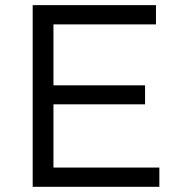

<svg xmlns="http://www.w3.org/2000/svg" viewBox="-20 -720 691 740"><path d="M106 -700.2H581.1V-626H186V-391.1H539.1V-317.9H186V-74.2H594.2V0H106Z"/></svg>

Font: Argentum Sans Light
Style: Regular
Weight: 300
Designer: Julieta Ulanovsky (Modified by Cristiano Sobral)
Foundry: Julieta Ulanovsky
Version: Version 1.000; ttfautohint (v1.5.65-e2d9)